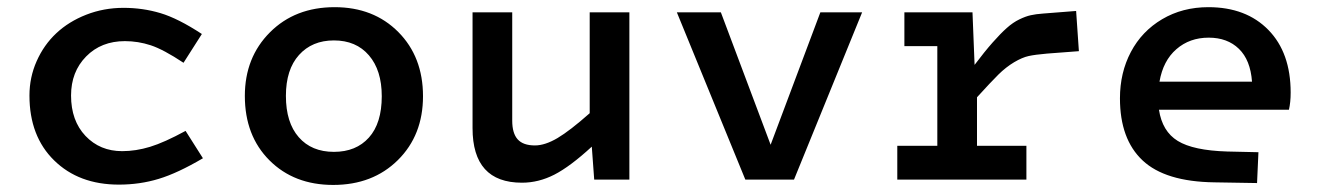

<svg xmlns="http://www.w3.org/2000/svg" viewBox="-20 -506 3723 541"><path d="M332 -390.1Q265.1 -390.1 222.7 -346.9Q180.2 -303.7 180.2 -236.8Q180.2 -166 220.9 -123Q261.7 -80.1 324.2 -80.1Q362.8 -80.1 402.8 -92.3Q442.9 -104.5 502.9 -137.2L551.8 -60.1Q480.5 -18.1 427.2 -2Q374 14.2 314.9 14.2Q202.1 14.2 132.6 -54Q63 -122.1 63 -236.8Q63 -288.1 83.3 -333.7Q103.5 -379.4 138.7 -412.4Q173.8 -445.3 223.1 -464.6Q272.5 -483.9 328.1 -483.9Q382.3 -483.9 432.1 -469Q481.9 -454.1 548.8 -410.2L497.1 -329.1Q440.4 -366.7 404.8 -378.4Q369.1 -390.1 332 -390.1Z M918.9 15.1Q808.6 15.1 739.3 -54.2Q669.9 -123.5 669.9 -235.8Q669.9 -344.2 740.7 -415Q811.5 -485.8 922.9 -485.8Q1032.7 -485.8 1102.3 -415.8Q1171.9 -345.7 1171.9 -234.9Q1171.9 -125 1101.1 -54.9Q1030.3 15.1 918.9 15.1ZM920.9 -78.1Q983.4 -78.1 1019.5 -118.4Q1055.7 -158.7 1055.7 -234.9Q1055.7 -308.1 1019.5 -350.1Q983.4 -392.1 920.9 -392.1Q859.4 -392.1 822.5 -351.1Q785.6 -310.1 785.6 -235.8Q785.6 -160.6 821.8 -119.4Q857.9 -78.1 920.9 -78.1Z M1753.4 0H1654.3L1647.5 -92.8Q1586.4 -36.6 1542 -13.9Q1497.6 8.8 1450.7 8.8Q1311.5 8.8 1311.5 -145V-471.2H1423.3V-166Q1423.3 -130.4 1438.7 -113.3Q1454.1 -96.2 1487.3 -96.2Q1515.6 -96.2 1550.8 -116.9Q1585.9 -137.7 1641.6 -187V-471.2H1753.4Z M1887.2 -471.2H2011.2L2151.4 -98.1L2291.5 -471.2H2409.2L2217.3 0H2080.1Z M2508.3 -95.2H2621.1V-376H2528.3V-471.2H2720.2L2726.1 -323.2Q2754.4 -360.8 2776.9 -386.2Q2799.3 -411.6 2816.9 -427.2Q2834.5 -442.9 2852.3 -451.4Q2870.1 -460 2884.3 -463.1Q2898.4 -466.3 2918.9 -467.8L3012.2 -475.1L3020 -361.8L2930.2 -355Q2896.5 -352.1 2878.4 -348.1Q2860.4 -344.2 2837.4 -330.6Q2814.5 -316.9 2793.2 -295.9Q2772 -274.9 2732.9 -231.9V-95.2H2872.1V0H2508.3Z M3438 -79.1 3525.9 -77.1 3522 9.8 3401.9 7.8Q3263.2 5.9 3199.5 -54Q3135.7 -113.8 3135.7 -229Q3135.7 -301.3 3166.5 -359.6Q3197.3 -418 3254.6 -451.9Q3312 -485.8 3384.8 -485.8Q3491.2 -485.8 3554 -421.6Q3616.7 -357.4 3616.7 -245.1Q3616.7 -217.3 3611.8 -196.8H3245.6Q3254.9 -135.7 3298.6 -108.9Q3342.3 -82 3438 -79.1ZM3385.7 -399.9Q3332 -399.9 3294.7 -367.4Q3257.3 -335 3247.1 -275.9H3507.8Q3503.4 -336.9 3470.9 -368.4Q3438.5 -399.9 3385.7 -399.9Z"/></svg>

Font: IntelOne Mono Medium
Style: Regular
Weight: 500
Designer: Fred Shallcrass
Foundry: Frere-Jones Type LLC
Version: Version 1.200;hotconv 1.1.0;makeotfexe 2.6.0;FJTRelease1.2